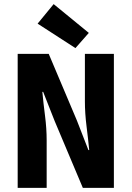

<svg xmlns="http://www.w3.org/2000/svg" viewBox="-20 -914 640 934"><path d="M66 0V-652H217L354 -328L410 -184H414Q409 -236 401 -299.5Q393 -363 393 -421V-652H534V0H383L246 -325L190 -467H186Q191 -413 199 -351Q207 -289 207 -231V0ZM347 -680 163 -799 241 -894 412 -754Z"/></svg>

Font: Source Code Pro
Style: Bold
Weight: 700
Monospace: yes
Designer: Paul D. Hunt, Teo Tuominen
Foundry: Adobe Systems Incorporated
Version: Version 2.030;PS 1.000;hotconv 16.6.51;makeotf.lib2.5.65220